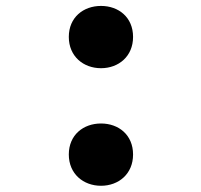

<svg xmlns="http://www.w3.org/2000/svg" viewBox="-20 -596 660 632"><path d="M312.5 15.5C370.5 15.5 418 -23.5 418 -87.5C418 -152 370.5 -189.5 312.5 -189.5C254.5 -189.5 206.5 -152 206.5 -87.5C206.5 -23.5 254.5 15.5 312.5 15.5ZM312.5 -371.5C370.5 -371.5 418 -410.5 418 -474.5C418 -539 370.5 -576.5 312.5 -576.5C254.5 -576.5 206.5 -539 206.5 -474.5C206.5 -410.5 254.5 -371.5 312.5 -371.5Z"/></svg>

Font: Monaspace Neon SemiBold
Style: Regular
Weight: 600
Designer: Riley Cran & the Lettermatic Team
Foundry: Lettermatic
Version: Version 1.200 (Monaspace Neon)